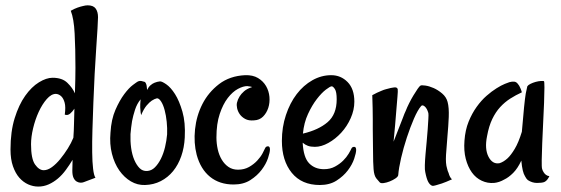

<svg xmlns="http://www.w3.org/2000/svg" viewBox="-20 -685 2111 722"><path d="M348.6 -620.1Q348.6 -609.4 346.7 -578.1Q344.7 -546.9 341.8 -502.9Q338.9 -459 335.9 -406.2Q333 -353.5 331.1 -298.8Q329.1 -244.1 327.6 -196.8Q326.2 -149.4 326.7 -112.3Q327.1 -75.2 330.1 -50.3Q333 -25.4 338.9 -16.6L294.9 0Q290 2 283.2 2Q276.4 2 269 -2Q261.7 -5.9 256.8 -15.6Q252 -25.4 252 -43Q252 -49.8 252.4 -60.1Q252.9 -70.3 252.9 -84Q241.2 -64.5 227.5 -45.9Q213.9 -27.3 197.8 -13.7Q181.6 0 163.1 8.3Q144.5 16.6 124 16.6Q104.5 16.6 85.9 8.3Q67.4 0 52.7 -16.6Q38.1 -33.2 28.8 -59.6Q19.5 -85.9 19.5 -123Q19.5 -190.4 35.2 -240.7Q50.8 -291 74.7 -324.7Q98.6 -358.4 126.5 -375.5Q154.3 -392.6 177.7 -392.6Q213.9 -392.6 233.4 -373.5Q252.9 -354.5 261.7 -334Q262.7 -362.3 263.2 -387.2Q263.7 -412.1 263.7 -429.7Q263.7 -502 260.7 -558.6Q257.8 -615.2 246.1 -644.5Q259.8 -652.3 271 -656.2Q282.2 -660.2 291 -662.1Q301.8 -665 309.6 -665Q331.1 -665 339.8 -652.8Q348.6 -640.6 348.6 -620.1ZM255.9 -167Q257.8 -192.4 258.3 -220.2Q258.8 -248 259.8 -276.4Q252.9 -265.6 243.7 -257.8Q234.4 -250 223.6 -253.9Q227.5 -283.2 223.1 -298.8Q218.8 -314.5 210.9 -322.3Q202.1 -331.1 190.4 -332Q172.9 -332 155.8 -312.5Q138.7 -293 125.5 -264.2Q112.3 -235.4 104.5 -202.6Q96.7 -169.9 96.7 -142.6Q96.7 -87.9 111.8 -66.4Q127 -44.9 144.5 -44.9Q159.2 -44.9 175.3 -56.6Q191.4 -68.4 206.5 -86.9Q221.7 -105.5 234.9 -126.5Q248 -147.5 255.9 -167Z M674.8 -168Q672.9 -129.9 661.6 -97.7Q650.4 -65.4 630.9 -41.5Q611.3 -17.6 584.5 -3.9Q557.6 9.8 525.4 10.7Q497.1 11.7 472.2 -2.9Q447.3 -17.6 428.7 -43.9Q410.2 -70.3 400.9 -106.9Q391.6 -143.6 395.5 -186.5Q398.4 -236.3 414.1 -272Q429.7 -307.6 447.3 -331.1Q464.8 -354.5 480 -365.7Q495.1 -377 499 -378.9Q505.9 -381.8 511.7 -380.4Q517.6 -378.9 524.4 -377Q526.4 -376 528.3 -372.1Q532.2 -365.2 533.2 -346.7Q538.1 -357.4 545.9 -364.3Q553.7 -371.1 561.5 -374Q571.3 -377.9 581.1 -378.9Q587.9 -379.9 605 -368.2Q622.1 -356.4 638.2 -331.1Q654.3 -305.7 666 -265.1Q677.7 -224.6 674.8 -168ZM608.4 -179.7Q609.4 -203.1 606.9 -227.1Q604.5 -251 599.1 -271Q593.8 -291 585.9 -303.2Q578.1 -315.4 570.3 -315.4Q561.5 -313.5 550.8 -306.6Q542 -300.8 531.2 -288.1Q520.5 -275.4 510.7 -252Q509.8 -254.9 508.8 -262.7Q507.8 -269.5 507.3 -280.8Q506.8 -292 508.8 -311.5Q495.1 -294.9 487.8 -272.5Q480.5 -250 476.6 -229.5Q472.7 -205.1 470.7 -180.7Q469.7 -154.3 473.1 -128.9Q476.6 -103.5 484.9 -84Q493.2 -64.5 504.9 -52.7Q516.6 -41 533.2 -42Q549.8 -43 562.5 -55.7Q575.2 -68.4 585 -87.9Q594.7 -107.4 600.6 -131.8Q606.4 -156.2 608.4 -179.7Z M995.1 -123Q995.1 -112.3 987.8 -90.3Q980.5 -68.4 963.9 -46.4Q947.3 -24.4 921.4 -7.8Q895.5 8.8 858.4 8.8Q805.7 8.8 770 -20Q734.4 -48.8 719.7 -102.5Q708 -147.5 713.4 -198.7Q718.8 -250 741.2 -293.9Q763.7 -337.9 803.7 -368.7Q843.8 -399.4 901.4 -402.3Q930.7 -403.3 950.2 -391.6Q969.7 -379.9 980.5 -361.3Q991.2 -342.8 993.2 -320.8Q995.1 -298.8 988.8 -279.3Q982.4 -259.8 969.2 -246.6Q956.1 -233.4 935.5 -232.4Q915 -230.5 901.9 -237.8Q888.7 -245.1 881.3 -255.9Q874 -266.6 871.6 -278.3Q869.1 -290 871.1 -298.8Q874 -311.5 880.9 -322.3Q886.7 -332 897.9 -341.8Q909.2 -351.6 927.7 -357.4Q924.8 -359.4 921.9 -359.4Q918.9 -359.4 916 -360.4Q912.1 -360.4 910.2 -361.3Q894.5 -361.3 874.5 -350.6Q854.5 -339.8 836.4 -316.4Q818.4 -293 806.2 -256.3Q793.9 -219.7 793.9 -168Q793.9 -145.5 798.8 -123.5Q803.7 -101.6 814 -84.5Q824.2 -67.4 839.4 -57.1Q854.5 -46.9 875 -46.9Q898.4 -46.9 916.5 -57.1Q934.6 -67.4 947.3 -81.1Q960 -94.7 967.3 -108.4Q974.6 -122.1 977.5 -128.9Q980.5 -134.8 987.8 -134.8Q995.1 -134.8 995.1 -123Z M1182.6 10.7Q1114.3 10.7 1077.1 -35.2Q1040 -81.1 1040 -155.3Q1040 -207 1055.2 -252.4Q1070.3 -297.9 1095.7 -331.1Q1121.1 -364.3 1154.8 -383.3Q1188.5 -402.3 1225.6 -402.3Q1261.7 -402.3 1287.1 -376.5Q1312.5 -350.6 1312.5 -302.7Q1312.5 -271.5 1298.8 -240.7Q1285.2 -210 1263.2 -186Q1241.2 -162.1 1214.8 -147.5Q1188.5 -132.8 1164.1 -132.8Q1148.4 -132.8 1137.7 -136.7Q1127 -140.6 1118.2 -148.4Q1121.1 -92.8 1142.6 -70.8Q1164.1 -48.8 1198.2 -48.8Q1221.7 -48.8 1239.7 -58.6Q1257.8 -68.4 1270.5 -81.1Q1283.2 -93.8 1291 -106.9Q1298.8 -120.1 1301.8 -127Q1304.7 -132.8 1312 -132.8Q1319.3 -132.8 1319.3 -121.1Q1319.3 -110.4 1312 -88.4Q1304.7 -66.4 1288.1 -44.4Q1271.5 -22.5 1245.6 -5.9Q1219.7 10.7 1182.6 10.7ZM1227.5 -360.4Q1221.7 -360.4 1205.6 -348.1Q1189.5 -335.9 1171.4 -312.5Q1153.3 -289.1 1138.2 -256.3Q1123 -223.6 1119.1 -182.6Q1177.7 -196.3 1211.9 -225.6Q1246.1 -254.9 1246.1 -311.5Q1246.1 -339.8 1239.3 -350.1Q1232.4 -360.4 1227.5 -360.4Z M1477.5 -26.4Q1476.6 -20.5 1467.3 -14.2Q1458 -7.8 1445.8 -2.9Q1433.6 2 1422.9 3.4Q1412.1 4.9 1408.2 1Q1404.3 -2.9 1395.5 -13.7Q1386.7 -24.4 1384.8 -48.8Q1382.8 -74.2 1382.8 -112.8Q1382.8 -151.4 1381.8 -198.2V-237.3Q1381.8 -254.9 1381.3 -278.3Q1380.9 -301.8 1379.9 -327.1Q1388.7 -332 1397.9 -336.4Q1407.2 -340.8 1415 -343.8Q1423.8 -347.7 1431.6 -349.6Q1452.1 -355.5 1462.9 -356.4Q1473.6 -357.4 1475.6 -349.6Q1476.6 -343.8 1474.6 -321.3Q1472.7 -301.8 1469.7 -262.2Q1466.8 -222.7 1460 -152.3Q1472.7 -183.6 1481 -206.1Q1489.3 -228.5 1495.1 -242.2Q1501 -258.8 1505.9 -268.6Q1510.7 -281.2 1518.6 -296.9Q1526.4 -312.5 1534.7 -326.2Q1543 -339.8 1550.3 -350.6Q1557.6 -361.3 1561.5 -363.3Q1564.5 -365.2 1579.1 -363.3Q1593.8 -361.3 1610.4 -354Q1627 -346.7 1642.6 -333.5Q1658.2 -320.3 1663.1 -301.8Q1668.9 -280.3 1667.5 -245.1Q1666 -210 1662.6 -172.9Q1659.2 -135.7 1657.2 -102.5Q1655.3 -69.3 1661.1 -51.8Q1663.1 -42 1667 -34.2Q1668.9 -26.4 1672.4 -20Q1675.8 -13.7 1679.7 -10.7Q1656.2 0 1641.6 4.9Q1627 9.8 1619.1 11.7Q1609.4 14.6 1605.5 13.7Q1596.7 10.7 1590.3 -1Q1584 -12.7 1579.1 -38.1Q1577.1 -45.9 1577.6 -64Q1578.1 -82 1580.1 -105Q1582 -127.9 1584.5 -152.8Q1586.9 -177.7 1588.4 -199.7Q1589.8 -221.7 1590.8 -237.8Q1591.8 -253.9 1590.8 -259.8Q1585.9 -277.3 1577.1 -284.7Q1568.4 -292 1563.5 -286.1Q1550.8 -271.5 1536.6 -238.8Q1522.5 -206.1 1509.8 -167.5Q1497.1 -128.9 1488.3 -90.8Q1479.5 -52.7 1477.5 -26.4Z M2018.6 -49.8Q2020.5 -43 2024.4 -37.1Q2027.3 -32.2 2032.7 -27.8Q2038.1 -23.4 2045.9 -22.5Q2039.1 -8.8 2032.2 -3.9Q2028.3 -1 2025.4 0Q2016.6 2.9 1999 2.9Q1981.4 2.9 1964.8 -7.8Q1959 -12.7 1954.1 -22.5Q1949.2 -30.3 1945.8 -44.4Q1942.4 -58.6 1940.4 -81.1Q1926.8 -51.8 1909.7 -34.7Q1892.6 -17.6 1876 -9.8Q1857.4 1 1837.9 2.9Q1813.5 4.9 1791.5 -5.4Q1769.5 -15.6 1754.4 -36.6Q1739.3 -57.6 1731.4 -87.9Q1723.6 -118.2 1726.6 -156.2Q1729.5 -196.3 1742.2 -227.5Q1754.9 -258.8 1772.5 -283.2Q1790 -307.6 1809.6 -324.7Q1829.1 -341.8 1847.2 -353Q1865.2 -364.3 1878.4 -369.6Q1891.6 -375 1895.5 -376Q1906.2 -378.9 1914.1 -377.9Q1921.9 -377 1927.7 -369.1Q1929.7 -366.2 1932.6 -362.3Q1934.6 -358.4 1937.5 -352.1Q1940.4 -345.7 1942.4 -337.9Q1918.9 -327.1 1898.4 -314Q1877.9 -300.8 1860.8 -282.2Q1843.8 -263.7 1831.1 -237.3Q1818.4 -210.9 1811.5 -172.9Q1801.8 -125 1816.9 -95.7Q1832 -66.4 1858.4 -71.3Q1874 -76.2 1888.7 -89.8Q1901.4 -101.6 1915.5 -125Q1929.7 -148.4 1942.4 -189.5Q1947.3 -248 1950.7 -281.7Q1954.1 -315.4 1957 -333Q1960.9 -353.5 1962.9 -360.4Q1965.8 -365.2 1974.6 -369.6Q1983.4 -374 1994.1 -377Q2004.9 -379.9 2013.7 -380.4Q2022.5 -380.9 2025.4 -379.9Q2027.3 -378.9 2027.3 -356Q2027.3 -333 2025.9 -298.3Q2024.4 -263.7 2022.5 -223.1Q2020.5 -182.6 2019 -146.5Q2017.6 -110.4 2017.1 -83.5Q2016.6 -56.6 2018.6 -49.8Z"/></svg>

Font: Rancho
Style: Regular
Weight: 400
Designer: Font Diner, Inc
Foundry: Font Diner, Inc
Version: Version 1.000